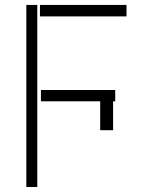

<svg xmlns="http://www.w3.org/2000/svg" viewBox="-20 -747 642 767"><path d="M128.9 -727.3V0H85.2V-727.3ZM440.3 -387.4V-342.3H431.8V-226.9H380.3V-342.3H143.5V-387.4ZM485.4 -727.3V-681.5H139.6V-727.3Z"/></svg>

Font: Inter UI Extra Light
Style: Regular
Weight: 200
Designer: Rasmus Andersson
Foundry: rsms
Version: 3.2;8d6f07862